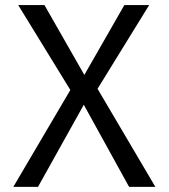

<svg xmlns="http://www.w3.org/2000/svg" viewBox="-20 -726 655 746"><path d="M253.3 -376.4 50.8 -706.2H152.8L307.7 -434.9L463.1 -706.2H559.5L359 -381L583.6 0H481.5L305.6 -319L127.7 0H31.8Z"/></svg>

Font: Fira Code
Style: Regular
Weight: 400
Designer: Carrois Corporate, Edenspiekermann AG, Nikita Prokopov
Foundry: Carrois Corporate, Edenspiekermann AG, Nikita Prokopov
Version: Version 5.002